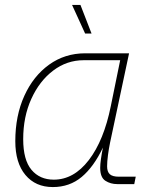

<svg xmlns="http://www.w3.org/2000/svg" viewBox="-20 -746 640 778"><path d="M194 12Q124 12 83 -37Q42 -86 42 -174Q42 -277 78.5 -357.5Q115 -438 179 -484Q243 -530 325 -530H503L426 -168Q421 -144 417.5 -117.5Q414 -91 414 -72Q414 -50 425 -40Q436 -30 462 -30H530L524 0H455Q428 0 407 -13.5Q386 -27 386 -66Q386 -80 389 -101.5Q392 -123 397 -148Q360 -70 311 -29Q262 12 194 12ZM198 -18Q279 -18 340 -97.5Q401 -177 429 -316L467 -502H319Q251 -502 195.5 -460Q140 -418 107 -345.5Q74 -273 74 -182Q74 -98 107.5 -58Q141 -18 198 -18ZM325 -610 272 -726H306L351 -610Z"/></svg>

Font: Geist Mono Thin
Style: Italic
Weight: 100
Italic angle: -12°
Monospace: yes
Designer: Basement.studio, Andrés Briganti, Mateo Zaragoza
Foundry: Basement.studio, Vercel, Andrés Briganti, Guido Ferreyra, Mateo Zaragoza
Version: Version 1.500; ttfautohint (v1.8.4.7-5d5b)